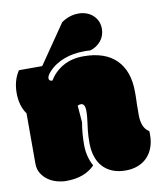

<svg xmlns="http://www.w3.org/2000/svg" viewBox="-90 -811 742 888"><g transform="rotate(-10 281.0 -367.5)"><path d="M284.2 -40.5Q236.3 8.8 149.9 8.8Q127.4 8.8 104.5 2.2Q81.5 -4.4 63.5 -17.6Q45.4 -30.8 33.9 -50Q22.5 -69.3 22.5 -94.7V-331.1Q-6.3 -371.6 -6.3 -431.2Q-6.3 -490.2 22.5 -533.7H131.8L258.3 -717.8Q295.9 -744.1 339.4 -744.1Q358.4 -744.1 375.5 -738Q392.6 -731.9 405.5 -720.5Q418.5 -709 426 -692.9Q433.6 -676.8 433.6 -656.7Q433.6 -623.5 414.1 -599.6Q394.5 -575.7 363.3 -566.4Q357.9 -566.9 354.2 -567.1Q350.6 -567.4 348.1 -567.4H332.5Q309.1 -567.4 285.6 -563.5Q262.2 -559.6 240.5 -551.5Q218.8 -543.5 199.5 -530.8Q180.2 -518.1 164.6 -500.5Q150.4 -483.9 150.4 -473.1Q150.4 -459.5 167 -459.5Q189 -497.6 230 -521.5Q271 -545.4 327.1 -545.4Q428.2 -545.4 481 -492.7Q533.7 -439.9 533.7 -341.8V-318.8Q532.2 -293.9 532.2 -231.4Q532.2 -206.5 540 -185.1Q547.9 -163.6 567.4 -151.4Q567.9 -149.9 567.9 -142.1V-133.3Q567.9 -101.6 558.3 -75.4Q548.8 -49.3 531 -30.5Q513.2 -11.7 487.3 -1.5Q461.4 8.8 429.2 8.8Q393.6 8.8 366.5 -2.4Q339.4 -13.7 321.3 -33.9Q303.2 -54.2 294.2 -82.8Q285.2 -111.3 285.2 -146Q285.2 -180.2 288.3 -206.3Q291.5 -232.4 293 -243.7Q293.5 -249.5 294.2 -254.4Q294.9 -259.3 295.4 -264.6Q295.9 -270 296.4 -277.1Q296.9 -284.2 296.9 -293.5Q296.9 -312.5 291.7 -320.8Q286.6 -329.1 277.8 -329.1Q268.6 -329.1 261.7 -325.2L268.1 -245.6Q259.3 -196.8 259.3 -141.1Q259.3 -85.9 284.2 -40.5Z"/></g></svg>

Font: Modak sl
Style: Regular
Weight: 400
Designer: Sarang Kulkarni, Maithili Shingre, Noopur Datye
Foundry: Ek Type
Version: Version 1.036;PS Version 1.000;hotconv 1.0.79;makeotf.lib2.5